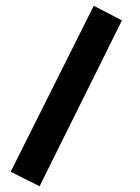

<svg xmlns="http://www.w3.org/2000/svg" viewBox="-20 -399 487 668"><path d="M306.2 -378.9 404.3 -328.1 117.7 249 17.1 198.7Z"/></svg>

Font: Vazirmatn RD FD ExtraBold
Style: Regular
Weight: 800
Designer: Saber Rastikerdar
Foundry: Saber Rastikerdar
Version: Version 33.003